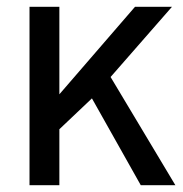

<svg xmlns="http://www.w3.org/2000/svg" viewBox="-20 -546 540 566"><path d="M67 0V-526H155V-268L378 -526H487L306 -319L497 0H395L251 -256L155 -165V0Z"/></svg>

Font: Archivo VF Beta
Style: Regular
Weight: 400
Designer: Hector Gatti
Foundry: Omnibus-Type
Version: Version 1.002